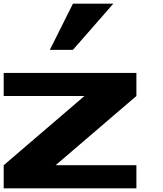

<svg xmlns="http://www.w3.org/2000/svg" viewBox="-20 -1020 884 1040"><path d="M0 0V-125L437.5 -500H0V-625H718.8V-500L281.2 -125H718.8V0ZM375 -750H250L375 -1000H593.8Z"/></svg>

Font: CraftyPE
Style: Regular
Weight: 400
Designer: Erek Butcher
Foundry: Haunted Coop
Version: Version 0.018;April 4, 2024;FontCreator 15.0.0.2962 64-bit